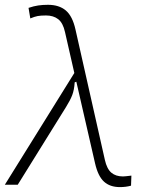

<svg xmlns="http://www.w3.org/2000/svg" viewBox="-21 -762 627 792"><path d="M473.6 9.8Q432.6 9.8 408 -12.7Q383.3 -35.2 371.1 -88.4L293.9 -424.8L287.1 -422.4Q285.2 -391.1 276.9 -369.6Q268.6 -348.1 251.5 -320.8L52.2 0H-1L285.6 -460.9L247.1 -629.9Q238.8 -667.5 219 -682.9Q199.2 -698.2 168.9 -698.2Q147 -698.2 134.3 -695.8Q121.6 -693.4 104 -686L96.7 -729.5Q118.2 -736.8 136.7 -739.5Q155.3 -742.2 176.8 -742.2Q222.7 -742.2 250.5 -718.8Q278.3 -695.3 290.5 -639.6L411.6 -102.5Q419.9 -65.4 438.2 -49.8Q456.5 -34.2 486.3 -34.2Q493.7 -34.2 521 -37.6L519.5 3.9Q498.5 9.8 473.6 9.8Z"/></svg>

Font: Cascadia Mono PL ExtraLight
Style: Italic
Weight: 200
Italic angle: -10°
Monospace: yes
Designer: Aaron Bell
Foundry: Saja Typeworks
Version: Version 2404.023; ttfautohint (v1.8.4)